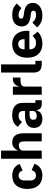

<svg xmlns="http://www.w3.org/2000/svg" viewBox="1332 -2112 792 3495"><g transform="rotate(-90 1727.5 -364.0)"><path d="M281 12Q222 12 176 -7.5Q130 -27 99 -62.5Q68 -98 52 -149Q36 -200 36 -263Q36 -326 52 -376.5Q68 -427 99 -463Q130 -499 176 -518Q222 -537 281 -537Q361 -537 414.5 -501Q468 -465 491 -400L371 -348Q364 -378 342 -399Q320 -420 281 -420Q236 -420 213 -390.5Q190 -361 190 -311V-213Q190 -163 213 -134Q236 -105 281 -105Q321 -105 344.5 -126.5Q368 -148 379 -183L494 -133Q468 -58 413.5 -23Q359 12 281 12Z M586 -740H734V-436H740Q754 -477 789 -507Q824 -537 886 -537Q967 -537 1008.5 -483Q1050 -429 1050 -329V0H902V-317Q902 -368 886 -392.5Q870 -417 829 -417Q811 -417 794 -412.5Q777 -408 763.5 -398Q750 -388 742 -373.5Q734 -359 734 -340V0H586Z M1570 0Q1530 0 1503.5 -25Q1477 -50 1470 -92H1464Q1452 -41 1411 -14.5Q1370 12 1310 12Q1231 12 1189 -30Q1147 -72 1147 -141Q1147 -224 1207.5 -264.5Q1268 -305 1372 -305H1455V-338Q1455 -376 1435 -398.5Q1415 -421 1368 -421Q1324 -421 1298 -402Q1272 -383 1255 -359L1167 -437Q1199 -484 1247.5 -510.5Q1296 -537 1379 -537Q1491 -537 1547 -488Q1603 -439 1603 -345V-115H1652V0ZM1365 -91Q1402 -91 1428.5 -107Q1455 -123 1455 -159V-221H1383Q1296 -221 1296 -162V-147Q1296 -118 1314 -104.5Q1332 -91 1365 -91Z M1751 0V-525H1899V-411H1904Q1908 -433 1918 -453.5Q1928 -474 1944.5 -490Q1961 -506 1984 -515.5Q2007 -525 2038 -525H2064V-387H2027Q1962 -387 1930.5 -370Q1899 -353 1899 -307V0Z M2302 0Q2226 0 2190.5 -37Q2155 -74 2155 -144V-740H2303V-115H2369V0Z M2677 12Q2617 12 2570 -7.5Q2523 -27 2490.5 -62.5Q2458 -98 2441.5 -149Q2425 -200 2425 -263Q2425 -325 2441 -375.5Q2457 -426 2488.5 -462Q2520 -498 2566 -517.5Q2612 -537 2671 -537Q2736 -537 2782.5 -515Q2829 -493 2858.5 -456Q2888 -419 2901.5 -370.5Q2915 -322 2915 -269V-225H2578V-217Q2578 -165 2606 -134.5Q2634 -104 2694 -104Q2740 -104 2769 -122.5Q2798 -141 2823 -167L2897 -75Q2862 -34 2805.5 -11Q2749 12 2677 12ZM2674 -428Q2629 -428 2603.5 -398.5Q2578 -369 2578 -320V-312H2762V-321Q2762 -369 2740.5 -398.5Q2719 -428 2674 -428Z M3198 12Q3122 12 3070 -12.5Q3018 -37 2977 -82L3064 -170Q3092 -139 3126 -121Q3160 -103 3203 -103Q3247 -103 3264 -116.5Q3281 -130 3281 -153Q3281 -190 3228 -197L3171 -204Q2994 -226 2994 -366Q2994 -404 3008.5 -435.5Q3023 -467 3049.5 -489.5Q3076 -512 3113.5 -524.5Q3151 -537 3198 -537Q3239 -537 3270.5 -531.5Q3302 -526 3326.5 -515.5Q3351 -505 3371.5 -489.5Q3392 -474 3412 -455L3327 -368Q3302 -393 3270.5 -407.5Q3239 -422 3206 -422Q3168 -422 3152 -410Q3136 -398 3136 -378Q3136 -357 3147.5 -345.5Q3159 -334 3191 -329L3250 -321Q3423 -298 3423 -163Q3423 -125 3407 -93Q3391 -61 3361.5 -37.5Q3332 -14 3290.5 -1Q3249 12 3198 12Z"/></g></svg>

Font: IBM Plex Thai
Style: Bold
Weight: 700
Designer: Mike Abbink, Paul van der Laan, Pieter van Rosmalen, Ben Mitchell, Mark Frömberg
Foundry: Bold Monday
Version: Version 1.0